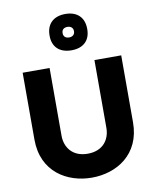

<svg xmlns="http://www.w3.org/2000/svg" viewBox="-103 -1044 912 1130"><g transform="rotate(-10 353.5 -479.0)"><path d="M59 -670V-270C59 -77 207 9 354 9C501 9 648 -77 648 -270V-670H488V-265C488 -198 448 -134 354 -134C261 -134 220 -198 220 -265V-670ZM253 -856C253 -791 293 -750 366 -750C438 -750 478 -791 478 -856V-859C478 -925 438 -967 366 -967C293 -967 253 -925 253 -859ZM331 -858V-859C331 -878 343 -890 365 -890C386 -890 399 -878 399 -859V-858C399 -839 386 -827 365 -827C343 -827 331 -839 331 -858Z"/></g></svg>

Font: LT Wave Alt Black
Style: Regular
Weight: 900
Designer: Daniel Lyons
Version: Version 2.5 (Glyphs App)